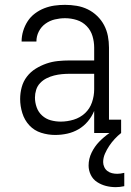

<svg xmlns="http://www.w3.org/2000/svg" viewBox="-20 -548 540 791"><path d="M207 8Q178 8 149.5 -1Q121 -10 101 -31.5Q81 -53 72 -82Q63 -111 63 -140Q63 -165 69.5 -189Q76 -213 91 -232.5Q106 -252 127 -265Q148 -278 171 -286Q194 -294 218.5 -296.5Q243 -299 268 -299H368V-352Q368 -376 361 -399.5Q354 -423 337 -440.5Q320 -458 296.5 -465.5Q273 -473 248 -473Q227 -473 206 -468Q185 -463 167.5 -450.5Q150 -438 140 -418.5Q130 -399 130 -377H69Q69 -399 75.5 -420.5Q82 -442 94 -460.5Q106 -479 124 -492.5Q142 -506 162.5 -514Q183 -522 204.5 -525Q226 -528 248 -528Q272 -528 296 -524Q320 -520 341.5 -509.5Q363 -499 380.5 -482Q398 -465 409 -444Q420 -423 424.5 -399.5Q429 -376 429 -352V-55H479V0H368V-91Q358 -67 341.5 -47.5Q325 -28 303.5 -15.5Q282 -3 257.5 2.5Q233 8 207 8ZM230 -47Q257 -47 283.5 -55Q310 -63 330 -81.5Q350 -100 359 -126.5Q368 -153 368 -180V-244H268Q251 -244 235 -242.5Q219 -241 203 -237Q187 -233 172 -225.5Q157 -218 145.5 -206Q134 -194 129 -178Q124 -162 124 -146Q124 -126 131 -106Q138 -86 153.5 -72Q169 -58 189 -52.5Q209 -47 230 -47ZM457 223Q436 223 416.5 218Q397 213 380 202Q363 191 354 172.5Q345 154 345 134Q345 106 357.5 80.5Q370 55 389 35.5Q408 16 431 0Q454 -16 479 -28V0Q465 11 452.5 24.5Q440 38 430 53Q420 68 412.5 85Q405 102 405 120Q405 130 409.5 140Q414 150 422.5 156.5Q431 163 441.5 165.5Q452 168 463 168Q470 168 477 167Q484 166 492 164V219Q483 221 474 222Q465 223 457 223Z"/></svg>

Font: Iosevka Curly Slab Light
Style: Regular
Weight: 300
Monospace: yes
Designer: Belleve Invis
Foundry: Belleve Invis
Version: Version 22.1.2; ttfautohint (v1.8.4)